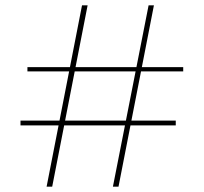

<svg xmlns="http://www.w3.org/2000/svg" viewBox="-20 -701 765 721"><path d="M404 0 538 -681H558L425 0ZM155 0 288 -681H309L176 0ZM57 -230V-248H640V-230ZM83 -433V-449H668V-433Z"/></svg>

Font: DM Sans 9pt Thin
Style: Regular
Weight: 250
Version: Version 4.004;gftools[0.9.30]